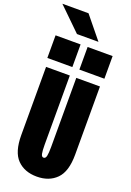

<svg xmlns="http://www.w3.org/2000/svg" viewBox="-216 -1203 873 1284"><g transform="rotate(20 221.0 -561.5)"><path d="M225 11Q137.5 11 85.5 -41.8Q33.5 -94.5 33.5 -215V-700H202.5V-207.5Q202.5 -165 206.8 -144.2Q211 -123.5 225 -123.5Q239.5 -123.5 244 -144.2Q248.5 -165 248.5 -207.5V-700H417V-215Q417 -94.5 364.5 -41.8Q312 11 225 11ZM21 -920H199V-759H21ZM249 -920H427V-759H249ZM152.5 -977 -8.5 -1134H177.5L305.5 -977Z"/></g></svg>

Font: Trispace Condensed ExtraBold
Style: Regular
Weight: 800
Width: 3
Designer: Tyler Finck
Foundry: Etcetera Type Company
Version: Version 1.210; ttfautohint (v1.8.3)